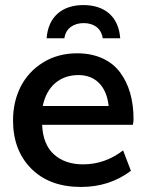

<svg xmlns="http://www.w3.org/2000/svg" viewBox="-20 -723 620 754"><path d="M232.9 -572.8C238.3 -613.3 271 -632.3 308.6 -632.3C345.7 -632.3 377.9 -613.8 383.3 -572.8H452.1C445.8 -658.7 390.1 -703.1 307.6 -703.1C225.1 -703.1 169.4 -658.2 163.1 -572.8ZM147.9 -306.6C163.1 -382.8 214.4 -428.2 288.1 -428.2C354 -428.2 398.4 -385.3 406.7 -306.6ZM297.9 11.2C372.6 11.2 438 -9.8 494.1 -52.2L463.4 -132.3C415.5 -95.7 363.3 -77.6 306.2 -77.6C258.8 -77.6 220.7 -90.8 191.9 -116.7C163.1 -142.6 147.5 -181.6 145.5 -232.9H502C503.4 -241.2 504.4 -248.5 504.4 -255.4C504.4 -329.6 486.8 -391.6 451.7 -438.5C417 -485.8 357.9 -513.7 283.2 -513.7C232.4 -513.7 187.5 -501.5 148.9 -477.5C110.4 -453.6 81.1 -421.9 61 -382.3C41 -342.8 31.2 -298.3 31.2 -250C31.2 -171.4 55.2 -108.4 103 -60.5C150.9 -12.7 215.8 11.2 297.9 11.2Z"/></svg>

Font: Ride SemiBold
Style: Regular
Weight: 600
Version: Version 3.000